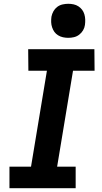

<svg xmlns="http://www.w3.org/2000/svg" viewBox="-20 -995 540 1015"><path d="M30 0V-114H144L228 -621H130L129 -735H479L480 -621H366L282 -114H380V0ZM341 -795Q327 -795 313 -798Q299 -801 287 -808.5Q275 -816 267.5 -826.5Q260 -837 255.5 -850.5Q251 -864 250.5 -878Q250 -892 252 -907Q255 -922 262.5 -935.5Q270 -949 282.5 -958.5Q295 -968 310.5 -971.5Q326 -975 341 -975Q355 -975 369 -972Q383 -969 394.5 -961.5Q406 -954 414 -943.5Q422 -933 426 -919.5Q430 -906 430.5 -892Q431 -878 429 -863Q427 -848 419 -834.5Q411 -821 398.5 -811.5Q386 -802 371 -798.5Q356 -795 341 -795Z"/></svg>

Font: Iosevka Term Curly Hv Obl
Style: Regular
Weight: 900
Italic angle: -9°
Designer: Belleve Invis
Foundry: Belleve Invis
Version: Version 32.3.0